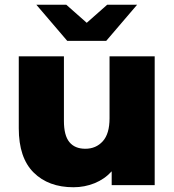

<svg xmlns="http://www.w3.org/2000/svg" viewBox="-20 -779 732 808"><path d="M631 -542V0H450V-58Q420 -25 378 -8Q336 9 289 9Q184 9 121.5 -53Q59 -115 59 -239V-542H249V-270Q249 -209 272 -181Q295 -153 339 -153Q384 -153 412.5 -184.5Q441 -216 441 -281V-542ZM557 -759 427 -607H263L133 -759H259L345 -683L431 -759Z"/></svg>

Font: Idrija
Style: Regular
Weight: 800
Designer: Julieta Ulanovsky
Foundry: Julieta Ulanovsky
Version: Version 7.200